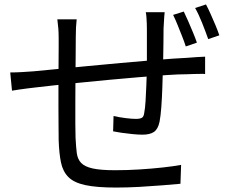

<svg xmlns="http://www.w3.org/2000/svg" viewBox="-20 -811 1040 864"><path d="M721 -756Q720 -748 719 -735Q718 -722 717.5 -708.5Q717 -695 716 -683Q716 -653 715.5 -620Q715 -587 714.5 -556.5Q714 -526 713 -500Q712 -462 710.5 -416.5Q709 -371 706 -330Q703 -289 698 -263Q691 -230 673 -217.5Q655 -205 621 -205Q603 -205 577 -207.5Q551 -210 527 -213.5Q503 -217 489 -220L491 -289Q517 -283 545.5 -279.5Q574 -276 591 -276Q610 -276 618.5 -281Q627 -286 629 -303Q633 -323 635 -355.5Q637 -388 638.5 -426Q640 -464 641 -499Q641 -528 641 -559Q641 -590 641 -622Q641 -654 641 -681Q641 -692 640.5 -706Q640 -720 639 -733.5Q638 -747 636 -756ZM325 -724Q323 -707 322 -687Q321 -667 321 -644Q321 -611 320.5 -562Q320 -513 319.5 -457.5Q319 -402 319 -349Q319 -296 319 -254Q319 -212 320 -191Q322 -150 325.5 -122.5Q329 -95 345 -78Q361 -61 397 -53Q433 -45 498 -45Q552 -45 608 -48.5Q664 -52 713.5 -57.5Q763 -63 795 -69L792 16Q759 19 710 23Q661 27 607 30Q553 33 502 33Q415 33 364 22Q313 11 288 -14Q263 -39 254.5 -79.5Q246 -120 244 -180Q244 -201 243.5 -239.5Q243 -278 243 -326Q243 -374 243 -424.5Q243 -475 243.5 -519.5Q244 -564 244 -596.5Q244 -629 244 -640Q244 -663 242.5 -682.5Q241 -702 238 -724ZM26 -485Q50 -485 76.5 -486.5Q103 -488 130 -490Q163 -493 224 -499Q285 -505 362.5 -512.5Q440 -520 523 -527.5Q606 -535 684.5 -541.5Q763 -548 825 -551Q844 -553 864.5 -554Q885 -555 903 -556V-478Q895 -479 881.5 -478.5Q868 -478 852.5 -478Q837 -478 824 -477Q784 -477 727 -473Q670 -469 603.5 -463.5Q537 -458 468 -451.5Q399 -445 335 -438.5Q271 -432 219.5 -426.5Q168 -421 136 -417Q121 -415 102.5 -413Q84 -411 66 -408Q48 -405 34 -403ZM807 -759Q816 -741 827 -715.5Q838 -690 848.5 -665Q859 -640 866 -619L816 -602Q809 -624 799 -649Q789 -674 779 -699Q769 -724 759 -744ZM907 -791Q917 -772 928 -747.5Q939 -723 949.5 -698Q960 -673 967 -652L917 -635Q905 -669 889.5 -708Q874 -747 858 -775Z"/></svg>

Font: Noto Sans KR
Style: Regular
Weight: 400
Designer: Ryoko NISHIZUKA  (kana, bopomofo & ideographs); Paul D. Hunt (Latin, Greek & Cyrillic); Sandoll Communications , Soo-you
Foundry: Adobe
Version: Version 2.004-H2;hotconv 1.0.118;makeotfexe 2.5.65603